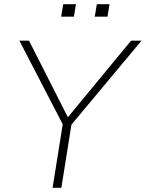

<svg xmlns="http://www.w3.org/2000/svg" viewBox="-20 -900 698 920"><path d="M232 0 284 -326 289 -288 73 -705H119L311 -327H296L608 -705H658L310 -288L326 -326L274 0ZM434 -820 444 -880H505L495 -820ZM273 -820 283 -880H344L334 -820Z"/></svg>

Font: Mulish ExtraLight
Style: Italic
Weight: 200
Italic angle: -9°
Designer: Vernon Adams
Foundry: Vernon Adams
Version: Version 3.603